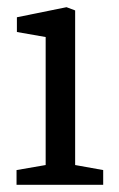

<svg xmlns="http://www.w3.org/2000/svg" viewBox="-20 -514 331 534"><path d="M26 0V-41L107 -55V-411L27 -425V-466L165 -494L189 -485V-55L267 -41V0Z"/></svg>

Font: Faustina Light
Style: Regular
Weight: 400
Version: Version 1.200